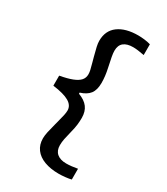

<svg xmlns="http://www.w3.org/2000/svg" viewBox="-251 -957 1101 1267"><g transform="rotate(30 300.0 -323.0)"><path d="M207.5 52Q207.5 31 213.5 3Q219.5 -25 231 -68L236.5 -88.5Q247.5 -130.5 252 -151.2Q256.5 -172 256.5 -187.5Q256.5 -226 217.2 -249Q178 -272 93.5 -283V-359.5Q151.5 -370 187.2 -384Q223 -398 239.8 -417Q256.5 -436 256.5 -463Q256.5 -477.5 252.8 -494.2Q249 -511 241 -540L236.5 -556.5L229 -584Q218.5 -623 213 -647.8Q207.5 -672.5 207.5 -691.5Q207.5 -769 262.8 -809.8Q318 -850.5 414 -850.5Q435 -850.5 461 -847.5Q487 -844.5 508.5 -838V-756Q454.5 -766.5 423 -766.5Q377 -766.5 352 -746.5Q327 -726.5 327 -684.5Q327 -667 332 -639.5Q337 -612 347 -566.5Q360 -509 360 -457.5Q360 -403.5 337.5 -374.2Q315 -345 266.5 -330V-321.5Q315.5 -303.5 339 -272.2Q362.5 -241 362.5 -192Q362.5 -167.5 359.5 -141Q356.5 -114.5 347 -78Q336.5 -37 331.8 -12.5Q327 12 327 35.5Q327 76.5 352.2 98Q377.5 119.5 423 119.5Q459.5 119.5 508.5 110.5V192.5Q492 197 464 200Q436 203 414 203Q351.5 203 304.8 185.5Q258 168 232.8 134Q207.5 100 207.5 52Z"/></g></svg>

Font: JuliaMono ExtraBold
Style: Regular
Weight: 800
Monospace: yes
Designer: cormullion
Foundry: corm
Version: Version 0.055; ttfautohint (v1.8.4)